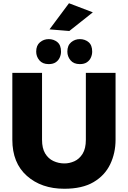

<svg xmlns="http://www.w3.org/2000/svg" viewBox="-20 -1150 789 1183"><path d="M376 13Q235 13 145.5 -66.5Q56 -146 56 -289V-701H239V-289Q239 -236.5 258.2 -204.5Q277.5 -172.5 309.2 -157.8Q341 -143 377 -143Q408 -143 438.2 -156.5Q468.5 -170 488.8 -202.2Q509 -234.5 509 -289V-701H692V-289Q692 -207 659 -138Q626 -69 556.5 -28Q487 13 376 13ZM280 -755Q242 -755 222.5 -778.5Q203 -802 203 -832Q203 -870 226.2 -889.5Q249.5 -909 280 -909Q311 -909 333.5 -890.5Q356 -872 356 -832Q356 -813.5 348.2 -795.8Q340.5 -778 323.8 -766.5Q307 -755 280 -755ZM472 -755Q434 -755 414.5 -778.5Q395 -802 395 -832Q395 -870 418.2 -889.5Q441.5 -909 472 -909Q503 -909 525.5 -890.5Q548 -872 548 -832Q548 -813.5 540.2 -795.8Q532.5 -778 515.8 -766.5Q499 -755 472 -755ZM407 -959 285 -969 405 -1130 552 -1074Z"/></svg>

Font: Argentum Novus
Style: Bold
Weight: 700
Designer: Julieta Ulanovsky (font) & Cristiano Sobral (main changes)
Foundry: Julieta Ulanovsky (font) & Cristiano Sobral (main changes)
Version: Version 3.00;November 27, 2020;FontCreator 13.0.0.2655 64-bi